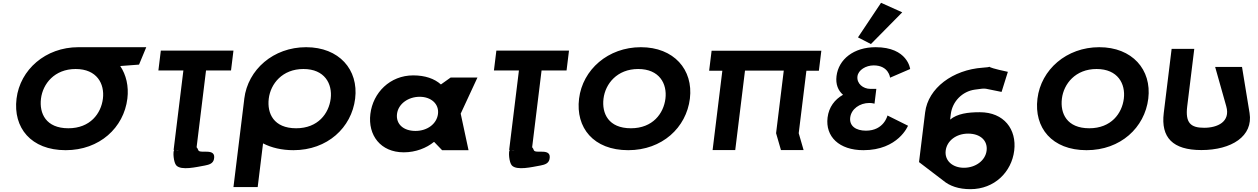

<svg xmlns="http://www.w3.org/2000/svg" viewBox="-20 -1060 8878 1355"><path d="M269.2 -363.9C282 -468.4 364.6 -572.8 513.4 -573L513.4 -573L513.8 -573H514C664.1 -573 719.2 -468.5 706.3 -363.9C693.5 -259.4 616.9 -154.8 462.6 -154.8C304.2 -154.8 256.4 -259.4 269.2 -363.9ZM532.4 -727 532.3 -726.9C301.6 -726.6 121.8 -568.6 96.7 -363.9C71.5 -159.1 198.2 -0.1 443.6 -0.1C682.9 -0.1 853.7 -159.1 878.9 -363.9C889.7 -452.3 870.1 -531.9 828.6 -594L961.2 -604L1012.3 -727Z M1097.8 -562.9H1274.2L1205.3 -1.9L1209.3 -1.8C1199.1 9.2 1204.5 87 1224.7 108C1260.1 144.6 1364.9 119 1426.5 108C1457.3 102 1483.7 93.7 1490.1 63C1507.4 -21 1389.5 28.7 1379.5 0C1376.3 -9.2 1372.3 -16 1367.5 -20.9L1434 -562.9H1610.4L1627.6 -703.1H1115ZM1244.5 -1.1C1236 -0.1 1227.3 -0.1 1218.7 -1.6Z M1876.7 -363.9C1889.5 -468.5 1972.3 -573 2121.4 -573C2271.6 -573 2326.6 -468.5 2313.8 -363.9C2301 -259.4 2224.4 -154.8 2070.1 -154.8C1911.7 -154.8 1863.9 -259.4 1876.7 -363.9ZM1704 -363.9C1703.5 -359.8 1703.1 -355.7 1702.7 -351.7L1627.6 260H1798.6L1836.4 -48.1C1895.5 -17.5 1968.2 -0.1 2051.1 -0.1C2290.4 -0.1 2461.2 -159.1 2486.4 -363.9C2511.5 -568.8 2372.8 -726.9 2140.3 -726.9C1909.2 -726.9 1729.2 -568.8 1704 -363.9Z M2593.8 -256C2575.4 -106 2665.5 15 2829.6 15C2914.3 15 2990.7 -16 3041.9 -58H3044.3L3100.1 0H3286.6L3231.3 -258L3349.6 -513H3160.6L3091.7 -464C3045.9 -505 2979.8 -528 2896.3 -528C2732.2 -528 2612.2 -406 2593.8 -256ZM2781.8 -256C2790.5 -327 2860.8 -377 2941.9 -377C3021.7 -377 3079.7 -327 3071 -256C3062.4 -186 2995.8 -136 2912.3 -136C2825.2 -136 2773.2 -186 2781.8 -256Z M3465.8 -562.9H3642.2L3573.3 -1.9L3577.3 -1.8C3567.1 9.2 3572.5 87 3592.7 108C3628.1 144.6 3732.9 119 3794.5 108C3825.3 102 3851.7 93.7 3858.1 63C3875.4 -21 3757.5 28.7 3747.5 0C3744.3 -9.2 3740.3 -16 3735.5 -20.9L3802 -562.9H3978.4L3995.6 -703.1H3483ZM3612.5 -1.1C3604 -0.1 3595.3 -0.1 3586.7 -1.6Z M4066.6 -363.9C4041.4 -159.1 4168.1 -0.1 4413.5 -0.1C4652.8 -0.1 4823.6 -159.1 4848.8 -363.9C4873.9 -568.8 4735.3 -726.9 4502.8 -726.9C4271.8 -726.9 4091.7 -568.8 4066.6 -363.9ZM4239.1 -363.9C4252 -468.5 4334.7 -573 4483.9 -573C4634 -573 4689.1 -468.5 4676.2 -363.9C4663.4 -259.4 4586.8 -154.8 4432.5 -154.8C4274.1 -154.8 4226.3 -259.4 4239.1 -363.9Z M5237.7 -561.9H5511.3L5457 -120L5491.4 -0.9H5651.2L5616.8 -120L5671 -561H5759.1L5776.4 -702H5688.3L5688.3 -702.1H5528.5H5254.9H5095.1L5095.1 -702H5002L4984.6 -561H5077.8L5009 -0.9H5168.8Z M6035 -796.2 6126.3 -749.1 6347.3 -973 6197.8 -1040.2ZM6261.6 -511.8C6261.6 -511.8 6252.7 -598.5 6145.7 -598.5C6091.2 -598.5 6036.9 -566.2 6031.3 -521.2C6025.1 -470.2 6070.9 -432.8 6122.3 -432.8H6164.5L6151.6 -328.2C6151.6 -328.2 6135.8 -333.3 6115.2 -333.3C6047.3 -333.3 5987.6 -290.8 5980.2 -230.5C5972.9 -171 6020.2 -137.8 6091.2 -137.8C6218.8 -137.8 6243.2 -244.9 6243.2 -244.9L6388.1 -172.7C6388.1 -172.7 6319.3 -0.1 6073.3 -0.1C5901.8 -0.1 5803.9 -96.2 5820.4 -230.5C5829.5 -304.4 5870.9 -358 5929.4 -391.1C5894.8 -420.9 5876.4 -465.1 5883.5 -522.9C5898.1 -641.9 6005.5 -726.9 6159.4 -726.9C6386.4 -726.9 6403.3 -573 6403.3 -573Z M7092.8 -553C6991.2 -574.7 6966.9 -584.7 6963.1 -588.3C6959.1 -586.8 6947.1 -584.4 6915.4 -582.3C6704.9 -567.8 6530 -438.9 6508.9 -267L6465.8 84L6636.1 214C6682.2 253 6746 275 6828.3 275C6999.2 275 7119.1 153 7137.6 3C7156 -147 7065.8 -268 6895 -268C6810.3 -268 6736.4 -258 6685.3 -216L6690 -254C6701.1 -345 6771.8 -415.1 6859.3 -427.4C6952.7 -440.4 6913.6 -436.4 7048.4 -411.3ZM6942.8 3C6934 74 6863.8 124 6782.7 124C6702.8 124 6645.3 74 6654 3C6662.6 -67 6728.8 -117 6812.3 -117C6899.4 -117 6951.4 -67 6942.8 3ZM6963.1 -588.3C6960.5 -590.8 6968.2 -590.2 6963.1 -588.3Z M7301.6 -363.9C7276.4 -159.1 7403.1 -0.1 7648.5 -0.1C7887.8 -0.1 8058.6 -159.1 8083.8 -363.9C8108.9 -568.8 7970.3 -726.9 7737.8 -726.9C7506.8 -726.9 7326.7 -568.8 7301.6 -363.9ZM7474.1 -363.9C7487 -468.5 7569.7 -573 7718.9 -573C7869 -573 7924.1 -468.5 7911.2 -363.9C7898.4 -259.4 7821.8 -154.8 7667.5 -154.8C7509.1 -154.8 7461.3 -259.4 7474.1 -363.9Z M8745.3 -587.5H8555.7L8634.2 -309.5C8665 -200.5 8572.4 -158.2 8477.8 -158.2C8383.2 -158.2 8344.1 -192.2 8358.5 -309.5L8408.3 -715H8248.5L8193 -262.8C8171.7 -89.4 8256.1 -1 8458.5 -1C8671.2 -1 8825.4 -98.6 8798.5 -262.8Z"/></svg>

Font: Hussar
Style: BdSuprExtOblOne
Weight: 700
Foundry: Cannot Into Space Fonts
Version: Version 2.00